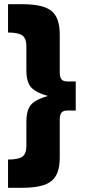

<svg xmlns="http://www.w3.org/2000/svg" viewBox="-20 -764 403 910"><path d="M299.8 -377.9H338.9V-240.2H299.8Q280.3 -240.2 271.7 -230.7Q263.2 -221.2 263.2 -198.2V-16.1Q263.2 62.5 223.6 94.2Q184.1 126 85.9 126H18.1V-7.8Q68.4 -7.8 86.7 -22Q105 -36.1 105 -71.8V-186Q105 -243.2 127.7 -268.3Q150.4 -293.5 207 -309.1Q150.4 -324.7 127.7 -349.9Q105 -375 105 -431.2V-545.9Q105 -581.1 86.4 -595.5Q67.9 -609.9 18.1 -609.9V-744.1H85.9Q184.1 -744.1 223.6 -712.4Q263.2 -680.7 263.2 -601.1V-419.9Q263.2 -397 271.7 -387.5Q280.3 -377.9 299.8 -377.9Z"/></svg>

Font: Montserrat-Arabic
Style: Bold
Weight: 700
Designer: Mohamed Gaber
Foundry: Kief Type Foundry
Version: Version 5.008;PS 005.008;hotconv 1.0.88;makeotf.lib2.5.64775